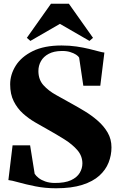

<svg xmlns="http://www.w3.org/2000/svg" viewBox="-20 -999 640 1030"><path d="M280.5 11Q222 11 169.8 0.5Q117.5 -10 79.5 -20.8Q41.5 -31.5 25 -33L47.5 -219.5H141.5L166 -66.5Q173 -55.5 187.2 -44.2Q201.5 -33 223 -25.5Q244.5 -18 272 -17.5Q328 -17 360.8 -32.2Q393.5 -47.5 407.8 -71.8Q422 -96 422 -122Q422 -162 395.5 -193Q369 -224 325.8 -251.2Q282.5 -278.5 233 -306Q202.5 -323 168 -343Q133.5 -363 103.2 -390.2Q73 -417.5 53.8 -455.5Q34.5 -493.5 34.5 -546.5Q34.5 -599 64.5 -646.8Q94.5 -694.5 155.8 -724.8Q217 -755 310 -755Q353.5 -755 390.5 -749.5Q427.5 -744 457.2 -736.8Q487 -729.5 508 -723.8Q529 -718 540 -717L518 -539H427L404.5 -690Q400.5 -697.5 388 -705.8Q375.5 -714 356 -720Q336.5 -726 310.5 -725.5Q269 -725 241.2 -710.2Q213.5 -695.5 199.8 -671.2Q186 -647 186 -618Q186 -572 213.2 -541.8Q240.5 -511.5 282 -488.8Q323.5 -466 366 -442Q398 -424.5 434.8 -402.2Q471.5 -380 504.2 -351.5Q537 -323 557.5 -287.8Q578 -252.5 578 -208.5Q578 -166 562.5 -126.8Q547 -87.5 512.8 -56.5Q478.5 -25.5 421.2 -7.2Q364 11 280.5 11ZM143 -779.5 124 -796 253.5 -979H349.5L479 -796L460 -779.5L301.5 -871Z"/></svg>

Font: Merriweather 144pt Black
Style: Regular
Weight: 900
Version: Version 2.100